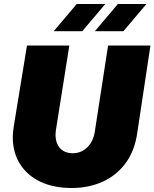

<svg xmlns="http://www.w3.org/2000/svg" viewBox="-20 -928 773 961"><path d="M339 13Q249 13 183 -18Q117 -49 80.5 -106.5Q44 -164 44 -241Q44 -255 45.5 -268.5Q47 -282 49 -296L115 -700H327L260 -278Q259 -271 258.5 -265Q258 -259 258 -253Q258 -227 267.5 -206Q277 -185 296.5 -173Q316 -161 344 -161Q372 -161 395 -174Q418 -187 433.5 -211Q449 -235 454 -266L521 -700H733L667 -263Q654 -172 608 -110.5Q562 -49 492.5 -18Q423 13 339 13ZM455 -772 570 -908H713L598 -772ZM249 -772 364 -908H507L392 -772Z"/></svg>

Font: MuseoModerno Thin Black
Style: Italic
Weight: 900
Italic angle: -9°
Version: Version 1.003